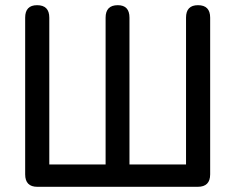

<svg xmlns="http://www.w3.org/2000/svg" viewBox="-20 -720 906 740"><path d="M124 0Q77 0 77 -48V-652Q77 -700 123 -700Q170 -700 170 -652V-86H387V-652Q387 -700 434 -700Q479 -700 479 -652V-86H697V-652Q697 -700 743 -700Q790 -700 790 -652V-48Q790 0 742 0Z"/></svg>

Font: Zen Maru Gothic Medium
Style: Regular
Weight: 500
Designer: Yoshimichi Ohira
Foundry: Positype
Version: Version 1.001